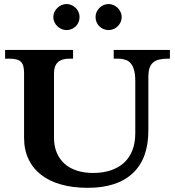

<svg xmlns="http://www.w3.org/2000/svg" viewBox="-20 -903 856 939"><path d="M510.7 -883.3Q523.4 -883.3 535.2 -878.2Q546.9 -873 555.7 -864.3Q564.5 -855.5 569.8 -844Q575.2 -832.5 575.2 -819.8Q575.2 -806.6 570.1 -795.2Q564.9 -783.7 556.2 -774.9Q547.4 -766.1 535.6 -761Q523.9 -755.9 510.7 -755.9Q497.6 -755.9 485.8 -761Q474.1 -766.1 465.6 -774.7Q457 -783.2 452.1 -794.9Q447.3 -806.6 447.3 -819.8Q447.3 -833 452.6 -844.7Q458 -856.4 466.8 -865Q475.6 -873.5 487.1 -878.4Q498.5 -883.3 510.7 -883.3ZM305.2 -883.3Q317.9 -883.3 329.6 -878.2Q341.3 -873 350.1 -864.5Q358.9 -856 364 -844.5Q369.1 -833 369.1 -819.8Q369.1 -806.6 364.3 -794.9Q359.4 -783.2 350.8 -774.7Q342.3 -766.1 330.6 -761Q318.8 -755.9 305.2 -755.9Q292.5 -755.9 280.8 -761Q269 -766.1 260.3 -774.7Q251.5 -783.2 246.1 -794.9Q240.7 -806.6 240.7 -819.8Q240.7 -832.5 246.1 -844Q251.5 -855.5 260.5 -864.3Q269.5 -873 281.2 -878.2Q293 -883.3 305.2 -883.3ZM536.1 -616.2V-658.7H811V-616.2H802.7Q776.4 -616.2 757.8 -611.6Q739.3 -606.9 727.8 -596.4Q716.3 -585.9 710.9 -569.1Q705.6 -552.2 705.6 -528.3V-265.1Q705.6 -127.4 629.4 -55.9Q553.2 15.6 408.7 15.6Q336.9 15.6 279.3 -0.5Q221.7 -16.6 181.4 -47.9Q141.1 -79.1 119.4 -124.8Q97.7 -170.4 97.7 -229.5V-544.9Q97.7 -565.9 94 -579.6Q90.3 -593.3 81.5 -601.3Q72.8 -609.4 58.6 -612.8Q44.4 -616.2 23.4 -616.2H4.9V-658.7H337.4V-616.2H318.8Q244.1 -616.2 244.1 -544.9V-229.5Q244.1 -188 257.8 -155.8Q271.5 -123.5 296.4 -101.6Q321.3 -79.6 356.7 -68.4Q392.1 -57.1 435.5 -57.1Q483.9 -57.1 522.2 -70.1Q560.5 -83 587.2 -107.7Q613.8 -132.3 627.7 -168.5Q641.6 -204.6 641.6 -251V-507.8Q641.6 -582 606.9 -604.5H607.4Q597.7 -609.9 584.7 -613Q571.8 -616.2 555.7 -616.2Z"/></svg>

Font: XB Niloofar
Style: Bold
Weight: 700
Designer: Behnam
Foundry: Irmug
Version: Version 7.201 2008